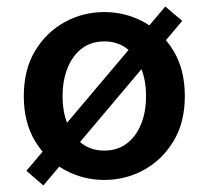

<svg xmlns="http://www.w3.org/2000/svg" viewBox="-20 -540 640 589"><path d="M300 12Q235 12 179 -18.5Q123 -49 88 -106.5Q53 -164 53 -245Q53 -327 88 -384.5Q123 -442 179 -472.5Q235 -503 300 -503Q365 -503 421 -472.5Q477 -442 512 -384.5Q547 -327 547 -245Q547 -164 512 -106.5Q477 -49 421 -18.5Q365 12 300 12ZM300 -78Q340 -78 368.5 -99.5Q397 -121 412.5 -158.5Q428 -196 428 -245Q428 -294 412.5 -332Q397 -370 368.5 -391.5Q340 -413 300 -413Q260 -413 231.5 -391.5Q203 -370 187.5 -332Q172 -294 172 -245Q172 -196 187.5 -158.5Q203 -121 231.5 -99.5Q260 -78 300 -78ZM113 29 61 -16 487 -520 539 -476Z"/></svg>

Font: Source Code Pro ExtraLight SemiBold
Style: Regular
Weight: 600
Monospace: yes
Version: Version 1.018;hotconv 1.0.116;makeotfexe 2.5.65601